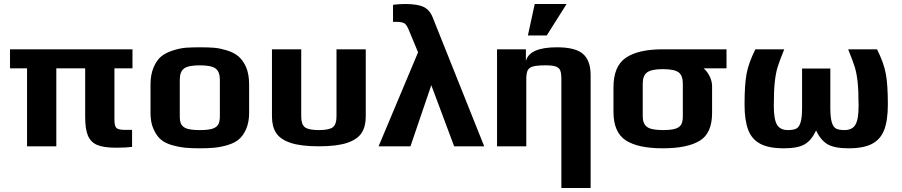

<svg xmlns="http://www.w3.org/2000/svg" viewBox="-20 -730 4500 958"><path d="M405 -147V-389H261V0H115V-389H30V-484H641V-389H551V-132Q551 -100 561.5 -91Q572 -82 604 -82H639V3Q610 7 559 7Q498 7 465.5 -6.5Q433 -20 419 -52.5Q405 -85 405 -147Z M841 -5Q805 -15 783 -33.5Q761 -52 746 -86Q731 -119 731 -166V-309Q731 -357 746 -393Q761 -429 785 -449Q806 -466 840.5 -477.5Q875 -489 908 -492Q946 -494 977 -494Q1023 -494 1050.5 -491.5Q1078 -489 1111 -479Q1147 -468 1169.5 -449Q1192 -430 1208 -395Q1223 -359 1223 -309V-166Q1223 -121 1208.5 -87Q1194 -53 1171 -34Q1151 -17 1116.5 -6.5Q1082 4 1049 7Q1019 10 977 10Q932 10 903 7Q874 4 841 -5ZM1077 -149V-332Q1077 -372 1056 -388Q1035 -404 977 -404Q919 -404 898 -388Q877 -372 877 -332V-149Q877 -122 885.5 -108Q894 -94 915 -87.5Q936 -81 977 -81Q1018 -81 1039 -87.5Q1060 -94 1068.5 -108Q1077 -122 1077 -149Z M1337 -149V-484H1483V-149Q1483 -109 1501.5 -95Q1520 -81 1571 -81Q1622 -81 1640.5 -95Q1659 -109 1659 -149V-484H1805V-149Q1805 -99 1784.5 -67Q1764 -35 1713 -17.5Q1662 0 1571 0Q1480 0 1429 -17.5Q1378 -35 1357.5 -67Q1337 -99 1337 -149Z M2246 0 2132 -305 2028 0H1869L2066 -469L2019 -582Q2009 -607 1997 -614Q1985 -621 1956 -621H1941V-706Q1970 -710 2001 -710Q2063 -710 2093.5 -695.5Q2124 -681 2139 -643L2396 0Z M2460 0ZM2460 -484H2604V-425Q2621 -494 2759 -494Q2852 -494 2889.5 -460.5Q2927 -427 2927 -355V208H2781V-336Q2781 -364 2775.5 -378Q2770 -392 2753.5 -398Q2737 -404 2703 -404Q2660 -404 2640 -398.5Q2620 -393 2613 -379Q2606 -365 2606 -336V0H2460ZM2648 -710H2807L2708 -553H2614Z M3041 -172V-294Q3041 -400 3103 -442Q3165 -484 3287 -484H3605V-389H3491Q3511 -371 3522 -347Q3533 -323 3533 -299V-166Q3533 -65 3471 -27.5Q3409 10 3287 10Q3163 10 3102 -30Q3041 -70 3041 -172ZM3387 -149V-313Q3387 -353 3366 -369Q3345 -385 3287 -385Q3231 -385 3209 -369Q3187 -353 3187 -313V-149Q3187 -113 3208 -97Q3229 -81 3287 -81Q3328 -81 3349 -87.5Q3370 -94 3378.5 -108Q3387 -122 3387 -149Z M3695 -209Q3695 -307 3705 -361.5Q3715 -416 3749 -484H3893Q3870 -427 3860.5 -397Q3851 -367 3846 -322.5Q3841 -278 3841 -202Q3841 -134 3857 -107.5Q3873 -81 3911 -81Q3938 -81 3952.5 -88Q3967 -95 3974.5 -119Q3982 -143 3982 -192V-388H4123V-192Q4123 -143 4130.5 -119Q4138 -95 4152.5 -88Q4167 -81 4194 -81Q4232 -81 4248 -107.5Q4264 -134 4264 -202Q4264 -278 4259 -322.5Q4254 -367 4244.5 -397Q4235 -427 4212 -484H4356Q4390 -416 4400 -361.5Q4410 -307 4410 -209Q4410 -130 4392 -82.5Q4374 -35 4331.5 -12.5Q4289 10 4214 10Q4144 10 4109.5 -10Q4075 -30 4052 -79Q4029 -30 3995 -10Q3961 10 3891 10Q3816 10 3773.5 -12.5Q3731 -35 3713 -82.5Q3695 -130 3695 -209Z"/></svg>

Font: Play
Style: Bold
Weight: 700
Designer: Jonas Hecksher (Cyrillic expansion: Cyreal)
Foundry: Jonas Hecksher, Playtype, e-types AS
Version: Version 2.101; ttfautohint (v1.5.65-e2d9)